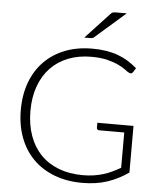

<svg xmlns="http://www.w3.org/2000/svg" viewBox="-61 -972 856 1032"><g transform="rotate(5 367.5 -456.0)"><path d="M669.5 -321V-69.5Q616.5 -32 556.5 -12Q496.5 8 421.5 8Q337.5 8 270.5 -17.8Q203.5 -43.5 156.2 -90.8Q109 -138 83.8 -205Q58.5 -272 58.5 -354Q58.5 -436 83.2 -502.8Q108 -569.5 154.2 -616.8Q200.5 -664 266 -689.8Q331.5 -715.5 413.5 -715.5Q454 -715.5 488.2 -710Q522.5 -704.5 552 -693.8Q581.5 -683 607 -667.2Q632.5 -651.5 656 -631L642 -609Q635 -597 621 -603.5Q613.5 -606.5 599.5 -617.5Q585.5 -628.5 561 -640.5Q536.5 -652.5 500.2 -662Q464 -671.5 412 -671.5Q343 -671.5 287.2 -649.5Q231.5 -627.5 192.2 -586.5Q153 -545.5 131.8 -486.5Q110.5 -427.5 110.5 -354Q110.5 -279.5 131.8 -220Q153 -160.5 193.2 -119Q233.5 -77.5 291 -55.5Q348.5 -33.5 420.5 -33.5Q452 -33.5 478.8 -37.5Q505.5 -41.5 529.8 -48.8Q554 -56 576.8 -66.8Q599.5 -77.5 623 -91V-281.5H487.5Q482 -281.5 478.2 -285Q474.5 -288.5 474.5 -293V-321ZM580.5 -920.5 416.5 -777Q412 -773 407.5 -772Q403 -771 397 -771H364.5L493.5 -909.5Q499.5 -916.5 505.8 -918.5Q512 -920.5 524 -920.5Z"/></g></svg>

Font: Lato 2
Style: Regular
Weight: 300
Designer: Lukasz Dziedzic with Adam Twardoch and Botio Nikoltchev
Foundry: tyPoland Lukasz Dziedzic
Version: Version 2.015; 2015-08-06; http://www.latofonts.com/